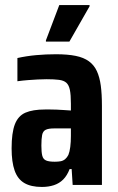

<svg xmlns="http://www.w3.org/2000/svg" viewBox="-20 -733 469 761"><path d="M146 8Q103 8 76.5 -7.5Q50 -23 38 -57Q26 -91 26 -145Q26 -207 39 -240.5Q52 -274 81 -286.5Q110 -299 158 -299Q168 -299 179.5 -299Q191 -299 204 -298.5Q217 -298 231 -297Q245 -296 261 -295V-322Q261 -357 257 -376.5Q253 -396 243 -405Q233 -414 214 -416.5Q195 -419 165 -419Q148 -419 129.5 -418Q111 -417 91 -415.5Q71 -414 49 -411V-503Q85 -511 123.5 -514.5Q162 -518 202 -518Q248 -518 280 -511.5Q312 -505 332.5 -490Q353 -475 364 -451Q375 -427 379.5 -393.5Q384 -360 384 -314V0H268L264 -63H256Q246 -37 230.5 -21.5Q215 -6 193.5 1Q172 8 146 8ZM197 -92Q211 -92 221 -94Q231 -96 238.5 -102.5Q246 -109 251 -119Q256 -131 258.5 -150.5Q261 -170 261 -194V-224H194Q172 -224 161 -218.5Q150 -213 147 -198Q144 -183 144 -156Q144 -130 147.5 -116Q151 -102 162.5 -97Q174 -92 197 -92ZM162 -568V-573L215 -713H335V-708L255 -568Z"/></svg>

Font: Saira Condensed
Style: Bold
Weight: 700
Width: 3
Designer: Hector Gatti with collaboration of the Omnibus-Type team
Foundry: Omnibus-Type
Version: Version 1.101